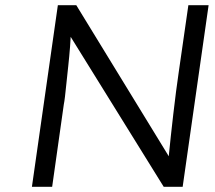

<svg xmlns="http://www.w3.org/2000/svg" viewBox="-20 -720 827 740"><path d="M103 0 203 -700H274L645 -94L629 -76Q628 -92 631 -124Q634 -156 638.5 -196.5Q643 -237 648 -281Q653 -325 658.5 -367Q664 -409 669 -443L706 -700H784L684 0H611L240 -598L255 -619Q253 -579 250 -540Q247 -501 243 -465Q239 -429 236 -399Q233 -369 230.5 -348Q228 -327 226 -318L181 0Z"/></svg>

Font: Lexend Light
Style: Italic
Weight: 300
Italic angle: -8.13011°
Designer: Bonnie Shaver-Troup, Thomas Jockin
Foundry: Lexend
Version: Version 1.007